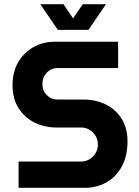

<svg xmlns="http://www.w3.org/2000/svg" viewBox="-20 -900 666 920"><path d="M69 0V-126H369Q401 -126 425 -150Q449 -174 449 -207Q449 -242 425 -265.5Q401 -289 369 -289H252Q193 -289 145 -313Q97 -337 68.5 -382.5Q40 -428 40 -492Q40 -555 67 -601.5Q94 -648 140 -674Q186 -700 242 -700H546V-574H256Q225 -574 204 -551.5Q183 -529 183 -498Q183 -466 204 -444.5Q225 -423 256 -423H377Q442 -423 490 -398Q538 -373 564.5 -328Q591 -283 591 -223Q591 -152 563.5 -102Q536 -52 489.5 -26Q443 0 387 0ZM257 -757 173 -880H284L330 -812L377 -880H488L404 -757Z"/></svg>

Font: MuseoModerno SemiBold
Style: Regular
Weight: 600
Designer: Pablo Cosgaya, Héctor Gatti, Marcela Romero, and the Authors of The MuseoModerno Project.
Foundry: Omnibus-Type Team
Version: Version 1.001